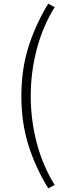

<svg xmlns="http://www.w3.org/2000/svg" viewBox="-20 -830 355 1043"><path d="M242 193Q174 83 135 -39.5Q96 -162 96 -308Q96 -454 135 -576.5Q174 -699 242 -810L277 -791Q212 -686 179.5 -562Q147 -438 147 -308Q147 -178 179.5 -54Q212 70 277 175Z"/></svg>

Font: Noto Sans SC Thin Light
Style: Regular
Weight: 300
Version: Version 2.004-H2;hotconv 1.0.118;makeotfexe 2.5.65603